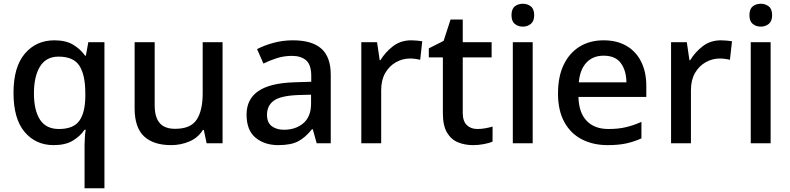

<svg xmlns="http://www.w3.org/2000/svg" viewBox="-20 -764 4213 1024"><path d="M431 11Q431 -8 432.5 -31Q434 -54 437 -72H431Q408 -38 368.5 -14Q329 10 266 10Q171 10 111.5 -60Q52 -130 52 -269Q52 -407 112.5 -478Q173 -549 270 -549Q332 -549 371 -525Q410 -501 434 -467H438L451 -539H537V240H431ZM294 -76Q371 -76 402.5 -119Q434 -162 435 -249V-267Q435 -363 404 -412.5Q373 -462 292 -462Q226 -462 193.5 -409.5Q161 -357 161 -266Q161 -175 193.5 -125.5Q226 -76 294 -76Z M1167 -539V0H1082L1067 -71H1062Q1036 -29 990 -9.5Q944 10 893 10Q798 10 748 -37Q698 -84 698 -186V-539H805V-202Q805 -139 831.5 -108Q858 -77 914 -77Q997 -77 1029 -126Q1061 -175 1061 -266V-539Z M1542 -549Q1644 -549 1694 -504.5Q1744 -460 1744 -365V0H1669L1648 -75H1644Q1609 -31 1570.5 -10.5Q1532 10 1464 10Q1391 10 1343 -29.5Q1295 -69 1295 -153Q1295 -235 1357.5 -278Q1420 -321 1548 -325L1640 -328V-358Q1640 -418 1613 -442Q1586 -466 1537 -466Q1495 -466 1457 -454Q1419 -442 1385 -425L1351 -502Q1389 -522 1438.5 -535.5Q1488 -549 1542 -549ZM1567 -257Q1475 -253 1439.5 -226.5Q1404 -200 1404 -152Q1404 -110 1429.5 -91Q1455 -72 1494 -72Q1557 -72 1598 -107Q1639 -142 1639 -212V-259Z M2173 -549Q2187 -549 2204 -547.5Q2221 -546 2232 -544L2221 -445Q2210 -448 2195 -450Q2180 -452 2167 -452Q2127 -452 2091.5 -432Q2056 -412 2034.5 -374.5Q2013 -337 2013 -284V0H1907V-539H1991L2005 -443H2009Q2035 -486 2076 -517.5Q2117 -549 2173 -549Z M2526 -76Q2547 -76 2569 -80Q2591 -84 2607 -89V-9Q2590 -1 2561 4.5Q2532 10 2503 10Q2459 10 2422.5 -5Q2386 -20 2364 -57Q2342 -94 2342 -160V-458H2267V-506L2346 -546L2383 -660H2448V-539H2602V-458H2448V-162Q2448 -118 2469.5 -97Q2491 -76 2526 -76Z M2821 -539V0H2715V-539ZM2769 -744Q2793 -744 2811 -730Q2829 -716 2829 -683Q2829 -651 2811 -636.5Q2793 -622 2769 -622Q2743 -622 2725.5 -636.5Q2708 -651 2708 -683Q2708 -716 2725.5 -730Q2743 -744 2769 -744Z M3199 -549Q3270 -549 3321 -519.5Q3372 -490 3399.5 -435Q3427 -380 3427 -305V-247H3065Q3067 -164 3108.5 -120Q3150 -76 3225 -76Q3277 -76 3317.5 -85.5Q3358 -95 3401 -114V-26Q3361 -8 3319.5 1Q3278 10 3221 10Q3143 10 3083 -21Q3023 -52 2989.5 -113.5Q2956 -175 2956 -265Q2956 -356 2986.5 -419Q3017 -482 3071.5 -515.5Q3126 -549 3199 -549ZM3199 -467Q3142 -467 3107.5 -430Q3073 -393 3067 -325H3321Q3320 -388 3291 -427.5Q3262 -467 3199 -467Z M3825 -549Q3839 -549 3856 -547.5Q3873 -546 3884 -544L3873 -445Q3862 -448 3847 -450Q3832 -452 3819 -452Q3779 -452 3743.5 -432Q3708 -412 3686.5 -374.5Q3665 -337 3665 -284V0H3559V-539H3643L3657 -443H3661Q3687 -486 3728 -517.5Q3769 -549 3825 -549Z M4090 -539V0H3984V-539ZM4038 -744Q4062 -744 4080 -730Q4098 -716 4098 -683Q4098 -651 4080 -636.5Q4062 -622 4038 -622Q4012 -622 3994.5 -636.5Q3977 -651 3977 -683Q3977 -716 3994.5 -730Q4012 -744 4038 -744Z"/></svg>

Font: Noto Sans Tangsa Medium
Style: Regular
Weight: 500
Version: Version 1.504